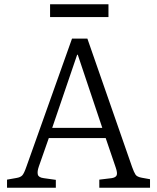

<svg xmlns="http://www.w3.org/2000/svg" viewBox="-20 -881 736 901"><path d="M13 0V-38L58 -46Q76 -49 84.5 -58Q93 -67 104 -99L318 -700H390L600 -97Q609 -72 616 -61.5Q623 -51 645 -47L684 -40V0H446V-38L504 -45Q523 -48 527.5 -58.5Q532 -69 523 -95L476 -233H209L162 -99Q154 -76 157.5 -62Q161 -48 185 -45L242 -37V0ZM225 -281H460L345 -624H342ZM215 -801V-861H489V-801Z"/></svg>

Font: Literata 12pt Light
Style: Regular
Weight: 300
Designer: Latin by Veronika Burian and Jose Scaglione. Greek by Irene Vlachou. Cyrillic by Vera Evstafieva.
Foundry: TypeTogether
Version: Version 3.002